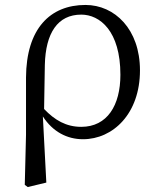

<svg xmlns="http://www.w3.org/2000/svg" viewBox="-20 -548 631 775"><path d="M161 -286C164 -415 213 -489 308 -489C383 -489 466 -423 466 -246C466 -123 413 -36 308 -36C247 -36 201 -63 158 -108ZM85 -4 80 198 92 207 167 189 153 -78C193 -16 251 14 315 14C436 14 545 -89 545 -264C545 -430 443 -528 325 -528C182 -528 86 -432 85 -235Z"/></svg>

Font: Source Han Serif
Style: Regular
Weight: 400
Designer: Ryoko NISHIZUKA 西塚涼子 (kana & ideographs); Frank Grießhammer (Latin, Greek & Cyrillic); Wenlong ZHANG 张文龙 (bopomofo); San
Foundry: Adobe Systems Incorporated
Version: Version 1.001;PS 1.001;hotconv 16.6.54;makeotf.lib2.5.65590